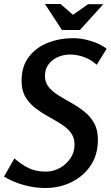

<svg xmlns="http://www.w3.org/2000/svg" viewBox="-31 -930 554 961"><path d="M336 -739Q377 -739 423.5 -725Q470 -711 503 -686L453 -606Q426 -631 390.5 -644Q355 -657 320 -657Q287 -657 258.5 -644.5Q230 -632 212 -608Q194 -584 194 -550Q194 -517 213 -494Q232 -471 262 -452.5Q292 -434 326 -415Q360 -396 390.5 -372Q421 -348 440 -314Q459 -280 459 -230Q459 -156 423 -102Q387 -48 327 -18.5Q267 11 196 11Q143 11 89.5 -3.5Q36 -18 -11 -46L41 -137Q78 -105 114 -88Q150 -71 198 -71Q235 -71 268 -89Q301 -107 321.5 -137.5Q342 -168 342 -206Q342 -242 323 -266.5Q304 -291 273.5 -310Q243 -329 209.5 -347.5Q176 -366 146 -389Q116 -412 96.5 -444.5Q77 -477 77 -525Q77 -598 113.5 -645.5Q150 -693 209 -716Q268 -739 336 -739ZM334 -856 410 -909H486L369 -780H279L194 -910H272Z"/></svg>

Font: Rosario SemiBold
Style: Italic
Weight: 600
Italic angle: -8.05°
Designer: Hector Gatti
Foundry: Omnibus Type
Version: Version 1.101; ttfautohint (v1.8.1.43-b0c9)